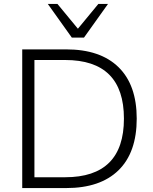

<svg xmlns="http://www.w3.org/2000/svg" viewBox="-20 -956 780 976"><path d="M93 0ZM93 0V-705H316Q490 -705 582.5 -614.5Q675 -524 675 -353Q675 -181 582.5 -90.5Q490 0 316 0ZM155 -55H311Q610 -55 610 -353Q610 -651 311 -651H155ZM345 -765 223 -936H272L376 -810L480 -936H529L407 -765Z"/></svg>

Font: Winston Light
Style: Regular
Weight: 300
Designer: Original fonts by Vernon Adams / Changes by Cristiano Sobral
Foundry: Original fonts by Vernon Adams / Changes by Cristiano Sobral
Version: Version 2.503;July 17, 2020;FontCreator 13.0.0.2655 64-bit